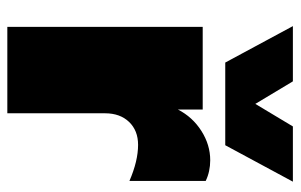

<svg xmlns="http://www.w3.org/2000/svg" viewBox="-164 -636 800 511"><g transform="rotate(90 235.5 -380.0)"><path d="M406 -540Q436 -540 461 -528V-325Q408 -348 365 -348Q327 -348 304 -324Q281 -300 281 -260V0H51V-520H271V-454Q291 -493 328 -516.5Q365 -540 406 -540ZM316 -760H463L366 -580H146L49 -760H196L256 -660Z"/></g></svg>

Font: Metropolitano Black
Style: Regular
Weight: 900
Designer: Fonts by Alex Slobzheninov & Chris M. Simpson / Changes by Cristiano Sobral
Foundry: Fonts by Alex Slobzheninov & Chris M. Simpson / Changes by Cristiano Sobral
Version: Version 1.00;August 30, 2020;FontCreator 13.0.0.2681 64-bit